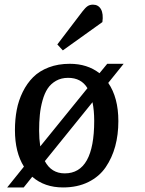

<svg xmlns="http://www.w3.org/2000/svg" viewBox="-20 -800 629 834"><path d="M424.8 -704.1 252.9 -581.1 229 -606.9 337.9 -750Q350.6 -766.6 360.4 -773.2Q370.1 -779.8 383.8 -779.8Q407.2 -779.8 418.5 -760Q429.7 -740.2 424.8 -704.1ZM517.1 -522.9 450.2 -439.9Q494.1 -376 494.1 -273.9Q494.1 -214.8 480.5 -164.6Q466.8 -114.3 439 -73.5Q411.1 -32.7 363.8 -9.3Q316.4 14.2 253.9 14.2Q173.3 14.2 120.1 -32.2L83 14.2H11.2L84 -76.2Q44.9 -138.2 44.9 -234.9Q44.9 -281.2 52.7 -322.5Q60.5 -363.8 78.9 -400.9Q97.2 -438 124 -464.8Q150.9 -491.7 191.7 -507.3Q232.4 -522.9 283.2 -522.9Q359.4 -522.9 412.1 -481.9L445.8 -522.9ZM149.9 -231.9Q149.9 -197.3 154.8 -164.1L359.9 -417Q333 -461.9 275.9 -461.9Q246.1 -461.9 223.4 -449Q200.7 -436 187 -415.3Q173.3 -394.5 164.8 -363.8Q156.2 -333 153.1 -301.5Q149.9 -270 149.9 -231.9ZM389.2 -274.9Q389.2 -320.3 381.8 -356L174.8 -100.1Q203.1 -46.9 261.2 -46.9Q389.2 -46.9 389.2 -274.9Z"/></svg>

Font: Literata Book Medium
Style: Italic
Weight: 500
Italic angle: -3°
Designer: Latin by Veronika Burian and Jose Scaglione. Greek by Irene Vlachou. Cyrillic by Vera Evstafieva
Foundry: TypeTogether
Version: Version 1.003;PS 001.003;hotconv 1.0.88;makeotf.lib2.5.64775